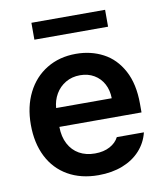

<svg xmlns="http://www.w3.org/2000/svg" viewBox="-81 -774 729 852"><g transform="rotate(-10 283.5 -348.0)"><path d="M37.1 -261.7Q37.1 -343.3 68.4 -405.5Q99.6 -467.8 156.5 -502.4Q213.4 -537.1 288.1 -537.1Q355.5 -537.1 410.4 -508.3Q465.3 -479.5 497.8 -419.2Q530.3 -358.9 530.3 -269.5V-230.5H160.2Q160.6 -186 177.7 -153.6Q194.8 -121.1 225.1 -104Q255.4 -86.9 295.9 -86.9Q335.4 -86.9 363.3 -102.1Q391.1 -117.2 403.3 -141.6H525.4Q514.2 -95.7 482.9 -61.3Q451.7 -26.9 403.6 -8.1Q355.5 10.7 294.9 10.7Q215.8 10.7 157.5 -22.7Q99.1 -56.2 68.1 -117.7Q37.1 -179.2 37.1 -261.7ZM411.1 -315.4Q410.6 -351.6 395.5 -379.9Q380.4 -408.2 353 -424.3Q325.7 -440.4 290 -440.4Q253.4 -440.4 224.9 -423.6Q196.3 -406.7 179.7 -378.2Q163.1 -349.6 160.6 -315.4ZM450.2 -630.9H118.2V-707H450.2Z"/></g></svg>

Font: WEMIX Pretendard SemiBold
Style: Regular
Weight: 600
Designer: Base glyphs from Inter by Rasmus Andersson; Hangeul glyphs from Noto Sans CJK(Source Han Sans) by Jang Soo-young and Kan
Foundry: Kil Hyung-jin
Version: Version 1.000